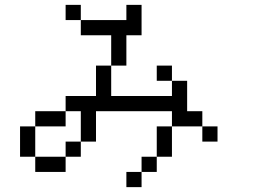

<svg xmlns="http://www.w3.org/2000/svg" viewBox="-20 -770 1040 790"><path d="M875 -187.5V-250H812.5V-187.5ZM562.5 -62.5H500V0H562.5ZM562.5 -62.5H625V-125H562.5ZM125 -125V-62.5H250V-125ZM125 -125Q125 -125 125 -250H62.5Q62.5 -250 62.5 -125ZM250 -125H312.5V-187.5H250ZM625 -125H687.5Q687.5 -125 687.5 -250H625Q625 -250 625 -125ZM312.5 -187.5H375Q375 -187.5 375 -312.5H687.5V-250H812.5V-312.5H750Q750 -312.5 750 -437.5H687.5V-375H437.5Q437.5 -375 437.5 -500H375Q375 -500 375 -375H250V-312.5H125V-250H250V-312.5H312.5Q312.5 -312.5 312.5 -187.5ZM687.5 -437.5V-500H625V-437.5ZM437.5 -500H500Q500 -500 500 -625H562.5Q562.5 -625 562.5 -750H500V-687.5H312.5V-625H437.5Q437.5 -625 437.5 -500ZM312.5 -687.5V-750H250V-687.5Z"/></svg>

Font: Unifont
Style: Regular
Weight: 500
Version: Version 13.0.05